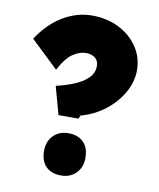

<svg xmlns="http://www.w3.org/2000/svg" viewBox="-82 -783 712 859"><g transform="rotate(10 273.5 -353.5)"><path d="M196 -253 161 -380Q202 -389 240.5 -404.5Q279 -420 303 -443Q327 -466 327 -499Q327 -522 311.5 -535Q296 -548 270 -548Q239 -548 208.5 -526.5Q178 -505 150 -451L25 -570Q71 -641 134.5 -679.5Q198 -718 268 -718Q335 -718 389 -691Q443 -664 475 -617Q507 -570 507 -511Q507 -459 479 -409.5Q451 -360 403 -322.5Q355 -285 293 -268L287 -253ZM160 -85Q160 -127 186 -154Q212 -181 254 -181Q298 -181 323 -156Q348 -131 348 -85Q348 -43 322 -16Q296 11 254 11Q209 11 184.5 -14Q160 -39 160 -85Z"/></g></svg>

Font: Lexend Deca ExtraBold
Style: Regular
Weight: 800
Designer: Bonnie Shaver-Troup, Thomas Jockin
Foundry: Lexend
Version: Version 1.008; ttfautohint (v1.8.4.7-5d5b)